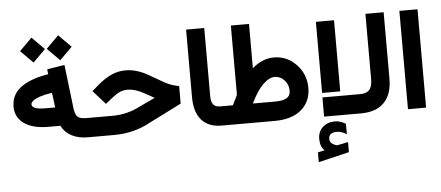

<svg xmlns="http://www.w3.org/2000/svg" viewBox="-59 -828 2907 1266"><g transform="rotate(-5 1394.5 -195.5)"><path d="M280.8 -604.5 362.8 -687 445.3 -604.5Q442.4 -601.6 439.5 -598.1Q433.1 -591.8 405.3 -564.2Q377.4 -536.6 362.8 -522ZM104 -604.5 186.5 -687 268.6 -604.5 186.5 -522ZM497.6 0Q438.5 0 393.6 -23.2Q348.6 -46.4 325.7 -91.3H250.5Q141.1 -91.3 85.2 -132.8Q29.3 -174.3 29.3 -242.7Q29.3 -320.3 88.6 -367.2Q147.9 -414.1 262.2 -435.1L275.9 -437L273.9 -451.2L272 -469.7L290.5 -473.1L367.7 -485.4L387.7 -488.3L390.1 -468.3L423.3 -189Q429.7 -151.4 446.8 -139.2Q463.9 -127 502.9 -127H520Q525.4 -127 528.8 -106.4Q532.2 -85.9 532.2 -66.9V-61.5Q532.2 -41.5 529.1 -20.8Q525.9 0 520 0ZM302.2 -214.8 290 -312.5 281.7 -311.5Q238.8 -305.2 207.8 -294.4Q176.8 -283.7 162.6 -272Q148.4 -260.3 148.4 -249Q148.4 -232.9 169.2 -223.9Q189.9 -214.8 243.2 -214.8Z M515.1 -127H673.8Q770.5 -127 853.5 -169.9L961.4 -220.7L896 -256.8Q837.4 -289.6 787.6 -289.6Q760.3 -289.6 738.3 -280.3Q716.3 -271 687.5 -248.5L652.8 -220.7L638.2 -209L626 -222.7L569.8 -285.6L556.6 -300.8L571.8 -313.5L601.6 -339.4Q648.9 -378.9 692.4 -398.4Q735.8 -418 784.7 -418Q858.4 -418 934.1 -374.5L1026.4 -321.3Q1069.3 -296.4 1113.3 -287.1L1128.9 -283.7V-268.1V-180.2V-168L1118.2 -162.6L914.6 -60.1Q805.2 0 674.8 0H515.1Q509.3 0 506.1 -20.8Q502.9 -41.5 502.9 -61.5V-66.9Q502.9 -85.9 506.3 -106.4Q509.8 -127 515.1 -127Z M1408.2 0H1385.7Q1298.3 0 1252.7 -52.5Q1207 -105 1207 -202.6V-631.3V-650.9H1226.6H1307.6H1327.1V-631.3V-202.1Q1327.1 -161.1 1341.6 -144Q1356 -127 1387.2 -127H1408.2Q1413.6 -127 1417 -106.4Q1420.4 -85.9 1420.4 -66.9V-61.5Q1420.4 -41.5 1417.2 -20.8Q1414.1 0 1408.2 0Z M1402.3 -127H1471.2Q1477.5 -141.6 1503.4 -192.9V-632.3V-651.9H1522.9H1604H1623.5V-632.3V-358.9Q1690.9 -417.5 1766.6 -417.5Q1854.5 -417.5 1915.5 -353Q1976.6 -288.6 1976.6 -198.7Q1976.6 -134.3 1945.1 -88.9Q1913.6 -43.5 1860.6 -21.7Q1807.6 0 1738.8 0H1402.3Q1396.5 0 1393.3 -20.8Q1390.1 -41.5 1390.1 -61.5V-66.9Q1390.1 -85.9 1393.6 -106.4Q1397 -127 1402.3 -127ZM1852.1 -189Q1852.1 -231.9 1825.2 -260.5Q1798.3 -289.1 1761.2 -289.1Q1724.1 -289.1 1683.8 -249.5Q1643.6 -210 1603 -127H1748.5Q1802.2 -127 1827.1 -141.8Q1852.1 -156.7 1852.1 -189Z M2083.5 -627.4H2164.6H2184.1V-607.9V-176.3V-156.7H2164.6H2083.5H2064V-176.3V-607.9V-627.4ZM2514.6 -210.9Q2514.6 -108.9 2461.7 -54.4Q2408.7 0 2308.6 0H2083H2063.5V-19.5V-107.4V-127H2083H2312Q2355 -127 2374.5 -148.4Q2394 -169.9 2394 -219.7V-631.8V-651.4H2413.6H2495.1H2514.6V-631.8ZM2047.4 221.2Q2032.2 206.5 2025.4 188Q2018.6 169.4 2018.6 144Q2018.6 95.7 2050.5 66.7Q2082.5 37.6 2131.3 37.6Q2143.6 37.6 2155.5 40Q2167.5 42.5 2178.5 47.1Q2189.5 51.8 2200.2 58.1L2202.6 59.6V62.5L2203.1 120.6V129.4L2195.8 125Q2186 118.7 2176.5 115Q2167 111.3 2157.5 109.4Q2147.9 107.4 2138.2 107.4Q2084.5 107.4 2084.5 150.4Q2084.5 160.2 2088.4 167.7Q2092.3 175.3 2101.1 181.9Q2109.9 188.5 2124.5 193.8Q2129.4 195.8 2132.3 195.8Q2133.3 195.8 2135.3 195.3Q2147.5 192.9 2169.9 188.5Q2192.4 184.1 2200.2 182.1L2206.1 181.2V187V243.7V247.6L2202.1 248.5L2008.3 294.9L2002.4 296.4V290.5V235.4V231.4L2006.3 230.5Z M2638.2 -651.4H2719.2H2738.8V-631.8V-20V-0.5H2719.2H2638.2H2618.7V-20V-631.8V-651.4Z"/></g></svg>

Font: Shabnam FD
Style: Bold-FD
Weight: 700
Foundry: DejaVu fonts team - Redesigned by Saber Rastikerdar - Based on Vazir font
Version: Version 5.0.1